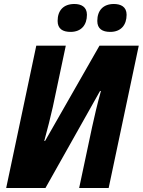

<svg xmlns="http://www.w3.org/2000/svg" viewBox="-20 -943 716 963"><path d="M533 -783C587 -783 615 -818 615 -869C615 -909 586 -923 551 -923C498 -923 468 -891 468 -838C468 -798 494 -783 533 -783ZM334 -783C388 -783 416 -818 416 -869C416 -909 387 -923 353 -923C299 -923 269 -891 269 -838C269 -798 295 -783 334 -783ZM11 0H208L482 -487L486 -486C468 -421 453 -357 442 -306L377 0H525L676 -714H479L206 -236H202C218 -293 234 -359 245 -407L310 -714H162Z"/></svg>

Font: Noto Sans SemiCondensed ExtraBold
Style: Italic
Weight: 800
Width: 4
Italic angle: -12°
Designer: Monotype Design Team
Foundry: Monotype Imaging Inc.
Version: Version 2.013